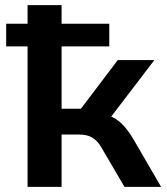

<svg xmlns="http://www.w3.org/2000/svg" viewBox="-20 -725 648 745"><path d="M87 0V-545H4V-633H87V-705H219V-633H404V-545H219V-303H294L437 -492H579L392 -247L373 -282Q401 -279 422 -267.5Q443 -256 461 -236Q479 -216 497 -186L605 0H463L378 -145Q366 -167 353 -179.5Q340 -192 324 -197.5Q308 -203 285 -203H219V0Z"/></svg>

Font: Nunito Sans 9pt
Style: Bold
Weight: 700
Version: Version 3.101;gftools[0.9.27]